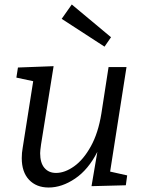

<svg xmlns="http://www.w3.org/2000/svg" viewBox="-20 -827 645 856"><path d="M471 -62 547 -45 541 -1 388 3 414 -150Q374 -71 315 -31Q256 9 197 9Q142 9 109.5 -25.5Q77 -60 77 -122Q77 -146 81 -167L128 -465L53 -481L60 -526L219 -532L163 -183Q159 -155 159 -144Q159 -101 178 -78.5Q197 -56 230 -56Q269 -56 310.5 -85.5Q352 -115 385 -174.5Q418 -234 432 -321L464 -528H544ZM255 -743 300 -807 475 -661 446 -619Z"/></svg>

Font: Bitter Pro
Style: Italic
Weight: 400
Italic angle: -9°
Designer: Sol Matas, and Bitter project Authors
Foundry: Sol Matas
Version: Version 1.010